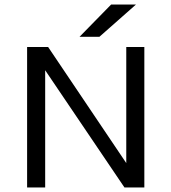

<svg xmlns="http://www.w3.org/2000/svg" viewBox="-20 -830 759 850"><path d="M332 -667 472 -810H582L420 -667ZM539 -622H619V0H531L180 -519V0H100V-622H193L539 -108Z"/></svg>

Font: Sarpanch
Style: Regular
Weight: 400
Designer: Manushi Parikh (Devanagari and Latin), Jyotish Sonowal (Devanagari)
Foundry: Indian Type Foundry
Version: Version 2.004;PS 1.0;hotconv 1.0.78;makeotf.lib2.5.61930; tt